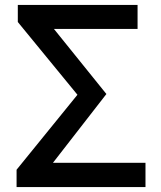

<svg xmlns="http://www.w3.org/2000/svg" viewBox="-20 -756 649 776"><path d="M47 0H568V-98H194L410 -376L198 -639H536V-736H52V-667L293 -373L47 -70Z"/></svg>

Font: Noto Sans CJK JP Medium
Style: Regular
Weight: 500
Designer: Ryoko NISHIZUKA (kana & ideographs); Paul D. Hunt (Latin, Greek & Cyrillic); Wenlong ZHANG (bopomofo); Sandoll Communica
Foundry: Adobe Systems Incorporated
Version: Version 1.004;PS 1.004;hotconv 1.0.82;makeotf.lib2.5.63406